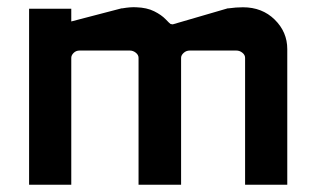

<svg xmlns="http://www.w3.org/2000/svg" viewBox="-20 -509 860 528"><path d="M449 -443 455 -442 606 -486H608Q629 -489 648 -489Q701 -489 735.5 -455Q770 -421 770 -374V-1H654V-350Q654 -358 646.5 -364Q639 -370 630 -370H502Q492 -370 485 -363.5Q478 -357 478 -350V-1H361V-350Q361 -358 353.5 -364Q346 -370 337 -370H199Q189 -370 182.5 -363.5Q176 -357 176 -350V-1H60V-485H176V-450L314 -486H316Q339 -490 355 -489Q384 -488 404 -478Q424 -468 435.5 -456Q447 -444 449 -443Z"/></svg>

Font: FifthLeg
Style: Bold
Weight: 700
Designer: Jakub Steiner
Version: Version 1.0